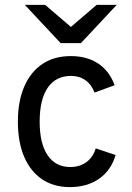

<svg xmlns="http://www.w3.org/2000/svg" viewBox="-20 -752 540 784"><path d="M265 12Q199 12 151.5 -20.2Q104 -52.5 78.5 -112.2Q53 -172 53 -255Q53 -338.5 79 -398.5Q105 -458.5 153.2 -490.8Q201.5 -523 269 -523Q335 -523 381 -492.5Q427 -462 448 -404L366 -374Q353.5 -407 328.8 -424.5Q304 -442 270 -442Q208 -442 175 -394Q142 -346 142 -255Q142 -166 174.5 -118Q207 -70 267 -70Q305.5 -70 332.8 -90Q360 -110 371 -146L452 -119Q433.5 -56 384.5 -22Q335.5 12 265 12ZM227.5 -576 81.5 -732H164.5L269.5 -642L374.5 -732H456.5L310.5 -576Z"/></svg>

Font: Overpass
Style: Regular
Weight: 400
Designer: Delve Withrington, Dave Bailey, Thomas Jockin
Foundry: Delve Fonts LLC
Version: Version 4.000